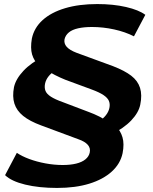

<svg xmlns="http://www.w3.org/2000/svg" viewBox="-20 -735 753 946"><path d="M261 191Q172 191 104 174.5Q36 158 5 128L63 18Q88 35 124.5 48.5Q161 62 204 70Q247 78 289 78Q327 78 355.5 71Q384 64 401 50Q418 36 422 17Q427 -5 412.5 -21.5Q398 -38 366 -49L183 -117Q126 -138 94 -164Q62 -190 51 -224.5Q40 -259 49 -306Q58 -346 95.5 -386Q133 -426 198 -459L174 -408Q147 -436 138 -467Q129 -498 137 -545Q148 -598 190 -636Q232 -674 300.5 -694.5Q369 -715 459 -715Q538 -715 601 -700.5Q664 -686 696 -662L640 -556Q597 -578 542.5 -590Q488 -602 433 -602Q394 -602 365 -595.5Q336 -589 319.5 -575.5Q303 -562 298 -542Q294 -521 308.5 -504.5Q323 -488 357 -475L537 -409Q594 -387 626.5 -362Q659 -337 670 -302Q681 -267 671 -219Q663 -180 626.5 -141.5Q590 -103 524 -70L548 -118Q574 -91 583.5 -58.5Q593 -26 584 20Q573 72 530.5 110.5Q488 149 420 170Q352 191 261 191ZM202 -323Q198 -303 204 -287.5Q210 -272 231 -258.5Q252 -245 289 -232L418 -183Q443 -174 470 -160.5Q497 -147 510 -135H466Q488 -150 501.5 -167Q515 -184 519 -203Q523 -223 516.5 -238Q510 -253 490 -266.5Q470 -280 432 -294L302 -342Q277 -352 250.5 -365.5Q224 -379 210 -390L253 -388Q232 -375 219 -358.5Q206 -342 202 -323Z"/></svg>

Font: Nunito Sans 10pt Expanded ExtraBold
Style: Italic
Weight: 800
Width: 7
Italic angle: -9°
Designer: Vernon Adams
Foundry: Vernon Adams
Version: Version 3.101;gftools[0.9.27]